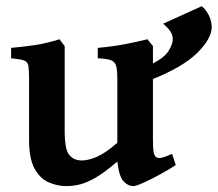

<svg xmlns="http://www.w3.org/2000/svg" viewBox="-20 -598 717 632"><path d="M199.2 14.6Q168.9 14.6 140.6 2.4Q112.3 -9.8 94 -42.5Q75.7 -75.2 75.7 -136.2V-336.4Q75.7 -367.7 73.5 -381.1Q71.3 -394.5 59.1 -398.9Q46.9 -403.3 16.6 -406.2V-440.4Q65.4 -444.8 100.3 -450.4Q135.3 -456.1 175.8 -468.8L192.9 -446.3V-167Q192.9 -106.4 207.8 -88.1Q222.7 -69.8 249.5 -69.8Q270 -69.8 298.1 -81.5Q326.2 -93.3 366.2 -127.9V-336.4Q366.2 -365.7 362.5 -380.1Q358.9 -394.5 345.5 -399.7Q332 -404.8 301.8 -406.2V-440.4Q350.6 -444.8 390.4 -452.4Q430.2 -460 465.3 -468.8L483.4 -446.3V-389.2Q522.9 -409.7 535.9 -431.9Q548.8 -454.1 548.8 -469.2Q548.8 -483.4 539.8 -496.1Q530.8 -508.8 517.1 -520L644 -577.6Q657.7 -566.9 667.2 -547.9Q676.8 -528.8 676.8 -508.8Q676.8 -471.7 630.4 -425Q584 -378.4 483.4 -337.9V-138.7Q483.4 -108.9 485.8 -96.9Q488.3 -85 494.6 -80.1Q500.5 -76.7 511 -78.6Q521.5 -80.6 546.4 -91.3L558.6 -54.7Q534.7 -39.1 505.1 -22.9Q475.6 -6.8 451.4 3.9Q427.2 14.6 418.9 14.6Q401.9 14.6 387 -0.7Q372.1 -16.1 366.2 -66.4Q325.7 -31.2 295.9 -13.9Q266.1 3.4 243.2 9Q220.2 14.6 199.2 14.6Z"/></svg>

Font: David Libre
Style: Bold
Weight: 700
Designer: Ismar David, J. Victor Gaultney, Annie Olsen and Meir Sadan
Foundry: Monotype Imaging Inc. & SIL International
Version: Version 1.100; ttfautohint (v1.8.4.7-5d5b)